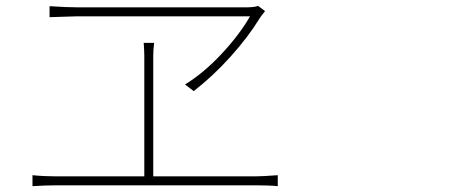

<svg xmlns="http://www.w3.org/2000/svg" viewBox="-20 -685 1540 649"><path d="M825.2 -629.9H242.2L147.5 -627V-664.1Q206.1 -660.2 242.2 -660.2H811.5Q839.8 -660.2 852.5 -665L876 -647.5Q859.4 -627 856.4 -621.1Q819.3 -560.5 760.3 -494.6Q701.2 -428.7 634.8 -377L605.5 -399.4Q668.9 -438.5 729.5 -503.4Q790 -568.4 825.2 -629.9ZM498 -88.9H843.8Q866.2 -88.9 918.9 -92.8V-55.7Q892.6 -58.6 843.8 -58.6H169.9Q133.8 -58.6 89.8 -55.7V-92.8Q127.9 -88.9 169.9 -88.9H467.8V-496.1Q467.8 -510.7 465.8 -540H501Q498 -517.6 498 -496.1Z"/></svg>

Font: Bpmf Zihi Sans ExtraLight
Style: ExtraLight
Weight: 250
Foundry: But Ko
Version: Version 1.320